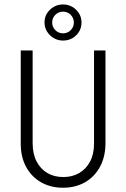

<svg xmlns="http://www.w3.org/2000/svg" viewBox="-20 -858 582 886"><path d="M270.8 8.3Q213.9 8.3 169.8 -16.7Q125.7 -41.7 100.7 -87.5Q75.7 -133.3 75.7 -195.1V-625H130.6V-197.9Q130.6 -148.6 148.6 -113.5Q166.7 -78.5 198.3 -59.7Q229.9 -41 272.2 -41Q313.9 -41 345.8 -59.7Q377.8 -78.5 395.8 -112.8Q413.9 -147.2 413.9 -195.1V-625H466.7V-197.9Q466.7 -135.4 441.7 -88.9Q416.7 -42.4 372.6 -17Q328.5 8.3 270.8 8.3ZM270.8 -670.8Q247.9 -670.8 228.5 -681.9Q209 -693.1 197.2 -712.2Q185.4 -731.2 185.4 -754.2Q185.4 -778.5 197.2 -796.9Q209 -815.3 228.1 -826.4Q247.2 -837.5 270.8 -837.5Q294.4 -837.5 313.5 -826.4Q332.6 -815.3 344.4 -796.5Q356.2 -777.8 356.2 -754.2Q356.2 -730.6 344.8 -711.8Q333.3 -693.1 314.2 -681.9Q295.1 -670.8 270.8 -670.8ZM270.8 -704.2Q291.7 -704.2 306.2 -718.8Q320.8 -733.3 320.8 -754.2Q320.8 -775 306.2 -789.6Q291.7 -804.2 270.8 -804.2Q250 -804.2 235.4 -789.6Q220.8 -775 220.8 -754.2Q220.8 -733.3 235.4 -718.8Q250 -704.2 270.8 -704.2Z"/></svg>

Font: Afacad Flux Light
Style: Regular
Weight: 300
Designer: Kristian Moeller
Foundry: Dicotype
Version: Version 1.100